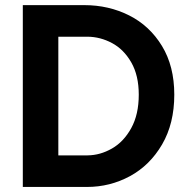

<svg xmlns="http://www.w3.org/2000/svg" viewBox="-20 -740 737 760"><path d="M70.3 -719.7H313.5Q410.2 -719.7 491.2 -679Q572.3 -638.2 621.1 -558.1Q669.9 -478 669.9 -365.2Q669.9 -251 621.6 -168.2Q573.2 -85.4 494.4 -42.7Q415.5 0 324.2 0H70.3ZM529.3 -365.2Q529.3 -441.4 499.5 -493.2Q469.7 -544.9 423.3 -569.6Q377 -594.2 327.1 -594.7H210.9V-125H327.1Q376.5 -125.5 423.1 -152.1Q469.7 -178.7 499.5 -232.9Q529.3 -287.1 529.3 -365.2Z"/></svg>

Font: Reddit Sans Fudge
Style: Bold
Weight: 700
Designer: Stephen Hutchings
Foundry: Reddit
Version: Version 1.013